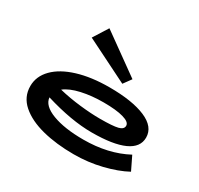

<svg xmlns="http://www.w3.org/2000/svg" viewBox="-171 -1032 1308 1259"><g transform="rotate(30 483.0 -402.5)"><path d="M909 -75Q837 -36 735.5 -11Q634 14 525 14Q394 14 288 -13Q182 -40 119 -95Q56 -150 56 -232Q56 -306 112.5 -363.5Q169 -421 272 -452.5Q375 -484 511 -484Q684 -484 783.5 -441.5Q883 -399 883 -318Q883 -244 800 -206.5Q717 -169 556 -169Q402 -169 202 -230Q207 -170 298 -135.5Q389 -101 532 -101Q720 -101 860 -176ZM243 -312Q321 -293 406 -283.5Q491 -274 559 -274Q655 -274 693 -283.5Q731 -293 731 -320Q731 -348 677 -363.5Q623 -379 526 -379Q437 -379 361 -362Q285 -345 243 -312ZM316 -819 246 -708 571 -546 614 -605Z"/></g></svg>

Font: BioRhyme Expanded ExtraBold
Style: Regular
Weight: 800
Width: 7
Designer: Aoife Mooney
Foundry: Aoife Mooney Type
Version: Version 1.000